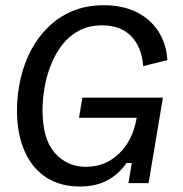

<svg xmlns="http://www.w3.org/2000/svg" viewBox="-20 -682 682 715"><path d="M276.7 12.5Q204.2 12.5 152.1 -21.2Q100 -55 71.7 -118.8Q43.3 -182.5 43.3 -270.8Q43.3 -330 56.2 -387.1Q69.2 -444.2 95 -493.8Q120.8 -543.3 159.6 -581.2Q198.3 -619.2 250 -640.8Q301.7 -662.5 366.7 -662.5Q435.8 -662.5 487.1 -637.5Q538.3 -612.5 568.8 -566.7Q599.2 -520.8 603.3 -458.3L513.3 -435.8Q507.5 -507.5 468.3 -547.5Q429.2 -587.5 360 -587.5Q310.8 -587.5 274.2 -567.9Q237.5 -548.3 211.7 -515Q185.8 -481.7 169.6 -440.4Q153.3 -399.2 145.8 -355.4Q138.3 -311.7 138.3 -271.7Q138.3 -165 183.8 -112.9Q229.2 -60.8 300 -60.8Q371.7 -60.8 422.9 -109.6Q474.2 -158.3 489.2 -243.3H274.2L286.7 -318.3H586.7L533.3 0H458.3L470.8 -75H450.8Q425 -35.8 382.1 -11.7Q339.2 12.5 276.7 12.5Z"/></svg>

Font: Familjen Grotesk
Style: Italic
Weight: 400
Italic angle: -9.46201°
Designer: Anders Wikstroem, Jonas Baeckman, Matilda Gysing, Kristian Moeller
Foundry: Familjen STHLM AB
Version: Version 2.000